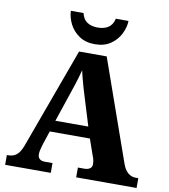

<svg xmlns="http://www.w3.org/2000/svg" viewBox="-99 -1019 969 1102"><g transform="rotate(10 386.0 -468.0)"><path d="M6 0V-57H15Q32 -57 46.5 -63Q61 -69 73.5 -84Q86 -99 97 -128L311 -714H472L679 -127Q688 -101 700 -86Q712 -71 726.5 -64Q741 -57 758 -57H772V0H420V-57H460Q475 -57 488.5 -64.5Q502 -72 502 -92Q502 -101 500.5 -110Q499 -119 496.5 -126.5Q494 -134 492 -138L459 -233H225L199 -155Q197 -147 193.5 -136Q190 -125 188 -113.5Q186 -102 186 -93Q186 -76 196.5 -66.5Q207 -57 226 -57H272V0ZM246 -299H438L383 -478Q377 -498 370.5 -520Q364 -542 358 -565.5Q352 -589 347 -611Q342 -590 335 -567Q328 -544 321 -522Q314 -500 307 -480ZM392 -771Q338 -771 300.5 -796.5Q263 -822 244 -860.5Q225 -899 224 -936H298Q306 -900 330.5 -884Q355 -868 392 -868Q429 -868 453.5 -884Q478 -900 486 -936H560Q559 -899 540 -860.5Q521 -822 484 -796.5Q447 -771 392 -771Z"/></g></svg>

Font: Noto Serif Kannada ExtraBold
Style: Regular
Weight: 800
Version: Version 2.003